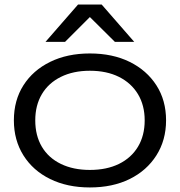

<svg xmlns="http://www.w3.org/2000/svg" viewBox="-20 -811 790 844"><path d="M375 13Q276 13 200.5 -24Q125 -61 83 -128Q41 -195 41 -282Q41 -370 83 -436Q125 -502 200.5 -539Q276 -576 375 -576Q475 -576 550 -539Q625 -502 667.5 -436Q710 -370 710 -282Q710 -195 667.5 -128Q625 -61 550 -24Q475 13 375 13ZM375 -64Q449 -64 503 -90.5Q557 -117 586.5 -166Q616 -215 616 -282Q616 -348 586.5 -397Q557 -446 503 -473Q449 -500 375 -500Q302 -500 247.5 -473Q193 -446 164 -397Q135 -348 135 -282Q135 -215 164 -166Q193 -117 247.5 -90.5Q302 -64 375 -64ZM323 -791H427L570 -627H485L357 -754H393L266 -627H180Z"/></svg>

Font: Unbounded Light
Style: Regular
Weight: 300
Designer: Luke Prowse, Jean-Baptiste Morizot, Fátima Lázaro, Florian Runge
Foundry: NaN
Version: Version 1.700